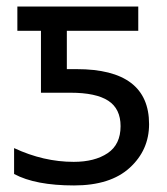

<svg xmlns="http://www.w3.org/2000/svg" viewBox="-20 -556 510 586"><path d="M206 10Q88 10 23 -25V-104Q113 -62 205 -62Q269 -62 308.5 -88.5Q348 -115 348 -171Q348 -224 310.5 -248.5Q273 -273 195 -273H105V-462H33V-536H402V-462H184V-345H214Q435 -345 435 -177Q435 -98 376 -44Q317 10 206 10Z"/></svg>

Font: Advent Sans Logo
Style: Regular
Weight: 400
Designer: Types & Symbols
Foundry: Types & Symbols
Version: Version 1.002